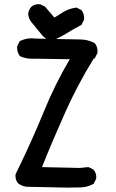

<svg xmlns="http://www.w3.org/2000/svg" viewBox="-20 -856 540 896"><path d="M150.9 -582H128.9Q99.6 -582 74.7 -593.3L73.2 -594.2L71.8 -595.7Q60.1 -611.3 60.1 -632.3Q60.1 -635.7 60.5 -640.6L72.3 -664.1L74.7 -665Q99.1 -677.2 128.9 -677.2Q139.6 -677.2 150.9 -675.8L352.5 -671.9Q389.6 -671.9 420.9 -655.3L422.4 -654.3L423.3 -653.3Q435.1 -637.7 435.1 -616.7Q435.1 -613.3 434.6 -608.4L421.9 -583H417.5Q342.8 -461.9 285.4 -334Q228 -206.1 175.8 -76.2L352.1 -72.3L393.1 -76.2L416 -64.9L417 -63.5Q429.2 -49.8 429.2 -29.3Q429.2 -26.4 428.7 -21.5L417 2L415 2.9Q387.7 17.6 356.4 18.6Q325.2 19.5 293.9 19.5L104.5 15.6Q83 13.2 64.9 0Q52.2 -14.6 52.2 -35.2Q52.2 -38.1 52.7 -43L71.3 -81.5Q133.3 -209.5 185.1 -336.4Q236.8 -463.4 305.7 -579.6Q192.4 -582 150.9 -582ZM160.2 -836.4Q163.1 -836.4 168 -835.9L190.4 -824.7L233.9 -773.9Q254.9 -787.6 276.9 -800.8Q303.2 -815.9 334 -820.3L336.4 -820.8L359.9 -809.1L360.8 -807.6Q372.6 -792 372.6 -771.5Q372.6 -768.6 372.1 -763.7L360.4 -740.2Q325.2 -721.7 292.2 -701.2Q259.3 -680.7 221.7 -665.5Q195.3 -670.4 177.7 -690.4L124.5 -755.4Q113.8 -770.5 111.3 -791Q113.8 -810.1 125.5 -823.7Q139.6 -836.4 160.2 -836.4Z"/></svg>

Font: Bakudai
Style: Bold
Weight: 700
Version: Version 1.48